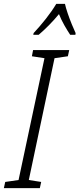

<svg xmlns="http://www.w3.org/2000/svg" viewBox="-74 -973 411 993"><path d="M-54 0 -47 -32 22 -42 156 -672 91 -682 97 -714H284L277 -682L208 -672L75 -42L139 -32L132 0ZM100 -802Q131 -835 163 -875.5Q195 -916 217 -953H262Q266 -934 276 -904.5Q286 -875 297.5 -847Q309 -819 317 -802L316 -793H289Q275 -814 259 -842Q243 -870 231 -900Q207 -871 180 -843.5Q153 -816 126 -793H98Z"/></svg>

Font: Noto Sans ExtraCondensed Light
Style: Italic
Weight: 300
Width: 2
Italic angle: -12°
Designer: Monotype Design Team
Foundry: Monotype Imaging Inc.
Version: Version 2.013; ttfautohint (v1.8.4.7-5d5b)